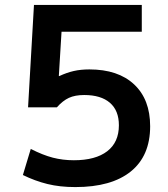

<svg xmlns="http://www.w3.org/2000/svg" viewBox="-20 -750 683 780"><path d="M286 10Q223 10 172.5 -2.5Q122 -15 73 -39L105 -145Q154 -120 194.5 -109.5Q235 -99 280 -99Q368 -99 415.5 -135.5Q463 -172 463 -241Q463 -301 426.5 -332.5Q390 -364 322 -364Q285 -364 260 -352.5Q235 -341 211 -314H94L118 -730H556V-621H230L219 -441H221Q251 -455 279.5 -461.5Q308 -468 343 -468Q460 -468 525 -407Q590 -346 590 -237Q590 -117 511.5 -53.5Q433 10 286 10Z"/></svg>

Font: M PLUS 1 Thin SemiBold
Style: Regular
Weight: 600
Version: Version 1.001